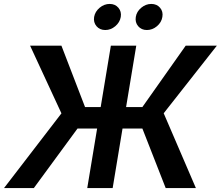

<svg xmlns="http://www.w3.org/2000/svg" viewBox="-40 -961 1127 981"><path d="M656.2 -727.5 535.6 0H405.8L526.4 -727.5ZM-19.5 0 273.9 -381.8 113.8 -727.5H273.9L394.5 -414.1H687.5L908.7 -727.5H1067.9L796.4 -382.3L960.9 0H806.6L687.5 -304.2H356L132.8 0ZM710.4 -807.6Q682.6 -807.6 666 -827.1Q649.4 -846.7 653.8 -874.5Q658.2 -901.9 681.6 -921.4Q705.1 -940.9 732.9 -940.9Q761.2 -940.9 777.8 -921.4Q794.4 -901.9 789.6 -874.5Q785.2 -846.7 762 -827.1Q738.8 -807.6 710.4 -807.6ZM498 -807.6Q469.7 -807.6 453.1 -827.1Q436.5 -846.7 440.9 -874.5Q445.8 -901.9 469 -921.4Q492.2 -940.9 520.5 -940.9Q548.3 -940.9 564.9 -921.4Q581.5 -901.9 577.1 -874.5Q572.3 -846.7 549.1 -827.1Q525.9 -807.6 498 -807.6Z"/></svg>

Font: Inter SemiBold
Style: Italic
Weight: 600
Italic angle: -9.3988°
Designer: Rasmus Andersson
Foundry: rsms
Version: Version 4.001;git-66647c0bb